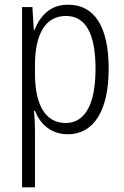

<svg xmlns="http://www.w3.org/2000/svg" viewBox="-20 -562 529 818"><path d="M270 -542C194 -542 151 -495 127 -434H124L118 -532H74V236H129V-8C129 -36 127 -66 125 -90H129C150 -36 195 10 269 10C376 10 443 -85 443 -269C443 -451 381 -542 270 -542ZM261 -494C347 -494 387 -415 387 -269C387 -110 338 -38 260 -38C175 -38 129 -112 129 -249V-285C129 -416 173 -494 261 -494Z"/></svg>

Font: Noto Sans Kannada Condensed Light
Style: Regular
Weight: 300
Width: 3
Designer: Jelle Bosma - Monotype Design Team
Foundry: Monotype Imaging Inc.
Version: Version 2.005